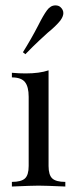

<svg xmlns="http://www.w3.org/2000/svg" viewBox="-20 -681 276 701"><path d="M157.3 -75Q157.3 -41.9 171 -29.4Q184.7 -16.9 218.5 -16.9V0Q144.4 -3.2 121 -3.2Q97.6 -3.2 23.4 0V-16.9Q57.3 -16.9 71 -29.4Q84.7 -41.9 84.7 -75V-327.4Q84.7 -364.5 71 -381.5Q57.3 -398.4 23.4 -398.4V-415.3Q49.2 -412.9 73.4 -412.9Q124.2 -412.9 157.3 -424.2ZM211.3 -633.1Q211.3 -621 200 -605.6Q183.9 -585.5 154 -561.3Q148.4 -556.5 124.6 -534.3Q100.8 -512.1 72.6 -483.1L63.7 -490.3Q93.5 -537.9 119.4 -587.9Q137.9 -625 151.6 -643.5Q164.5 -661.3 182.3 -661.3Q193.5 -661.3 200 -655.6Q211.3 -646 211.3 -633.1Z"/></svg>

Font: Playfair Display
Style: Regular
Weight: 400
Designer: Claus Eggers Sørensen
Foundry: Claus Eggers Sørensen
Version: Version 1.005; ttfautohint (v1.2) -l 10 -r 42 -G 200 -x 21 -